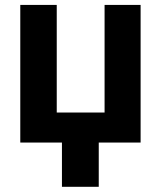

<svg xmlns="http://www.w3.org/2000/svg" viewBox="-20 -565 638 761"><path d="M537.3 -545.5H394.5V-119H204.9V-545.5H60.4V0H225.5V175.4H371.4V0H537.3Z"/></svg>

Font: Magic Ui Pro
Style: Bold
Weight: 700
Designer: Stefan Endress, Andreas Faust
Version: Version 1.000;FEAKit 1.0